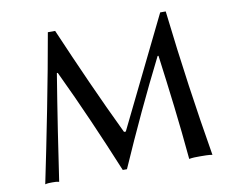

<svg xmlns="http://www.w3.org/2000/svg" viewBox="-74 -757 1034 855"><g transform="rotate(-10 443.0 -329.5)"><path d="M193 -662C158 -460 103 -184 64 3C75 0 85 0 97 0C108 0 116 0 127 3C142 -102 176 -325 201 -476H205C281 -317 351 -155 415 0H434C506 -164 577 -316 656 -473H660C681 -315 700 -163 715 3C730 0 749 0 764 0C779 0 805 0 820 3C784 -211 754 -419 726 -662H701L458 -166H450C371 -330 300 -490 226 -662Z"/></g></svg>

Font: Libertinus Sans
Style: Regular
Weight: 400
Designer: Philipp H. Poll, Khaled Hosny
Foundry: Caleb Maclennan
Version: Version 7.050;RELEASE